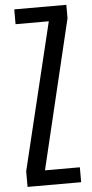

<svg xmlns="http://www.w3.org/2000/svg" viewBox="-58 -893 443 927"><g transform="rotate(-5 163.0 -429.5)"><path d="M37.1 0V-75.7L209 -787.6H47.9V-859.4H300.3V-794.4L127.9 -72.3H296.9V0Z"/></g></svg>

Font: AntonioLight
Style: Regular
Weight: 300
Designer: Vernon Adams
Foundry: Vernon Adams
Version: Version 1.002